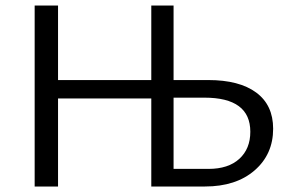

<svg xmlns="http://www.w3.org/2000/svg" viewBox="-20 -678 1061 698"><path d="M737 -387Q850 -387 911.5 -341.5Q973 -296 973 -210Q973 -117 905.5 -58.5Q838 0 725 0H530V-320H191V0H106V-658H191V-387H530V-658H611V-387ZM738 -64Q810 -64 850 -100.5Q890 -137 890 -199Q890 -323 723 -323H611V-64Z"/></svg>

Font: EauTestInfant Medium
Style: Regular
Weight: 500
Designer: Christian Thalmann (Catharsis Fonts)
Version: Version 0.001;PS 000.001;hotconv 1.0.88;makeotf.lib2.5.64775